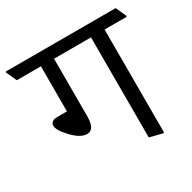

<svg xmlns="http://www.w3.org/2000/svg" viewBox="-175 -797 957 956"><g transform="rotate(-30 303.5 -319.5)"><path d="M505.4 -584.5V5.9L501 9.3L427.2 -9.3V-584.5H214.8V-255.9Q214.8 -216.3 203.9 -196.8Q192.9 -177.2 171.4 -177.2Q133.3 -177.2 88.9 -223.9Q44.4 -270.5 44.4 -297.9Q44.4 -308.6 53.5 -316.9Q62.5 -325.2 83 -325.2H139.2V-584.5H0.5L-26.9 -645L-23.9 -649.4H606.4L633.8 -588.9L630.9 -584.5Z"/></g></svg>

Font: Sitara
Style: Regular
Weight: 400
Designer: Neelakash Kshetrimayum
Foundry: Neelakash Kshetrimayum
Version: Version 1.000;PS Version 1.000;PS 1.0;hotconv 1.;hotconv 1.0